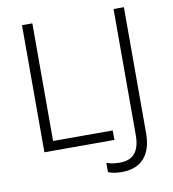

<svg xmlns="http://www.w3.org/2000/svg" viewBox="-95 -797 958 1062"><g transform="rotate(-10 384.0 -266.0)"><path d="M493.2 0V-53.2H158.2V-713.9H100.1V0ZM503.9 182.1C616.7 182.1 672.4 111.8 672.4 -6.8V-713.9H614.3V-4.9C614.3 84.5 577.1 128.9 502.9 128.9C473.6 128.9 446.8 125 427.2 117.2V168.9C444.3 176.8 469.2 182.1 503.9 182.1Z"/></g></svg>

Font: Noto Reveo Sans
Style: Regular
Weight: 300
Designer: Monotype Design Team
Foundry: Monotype Imaging Inc.
Version: Version 2.007